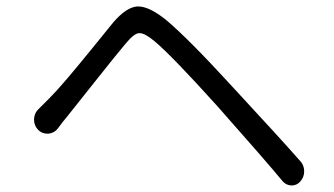

<svg xmlns="http://www.w3.org/2000/svg" viewBox="-20 -648 1040 597"><path d="M160.2 -249Q149.4 -234.4 130.9 -232.4Q128.9 -232.4 127 -232.4Q110.4 -232.4 98.6 -244.1Q85.9 -257.8 85.9 -275.4Q85.9 -295.9 100.6 -309.6Q110.4 -319.3 133.8 -342.8Q155.3 -364.3 189 -403.8Q222.7 -443.4 268.6 -500Q314.5 -556.6 332 -578.1Q372.1 -625 406.2 -627.9Q408.2 -627.9 410.2 -627.9Q443.4 -627.9 494.1 -587.9Q563.5 -530.3 701.2 -379.9Q850.6 -218.8 915 -145.5Q925.8 -132.8 925.8 -115.2Q925.8 -96.7 913.1 -83Q902.3 -71.3 886.7 -71.3Q886.7 -71.3 885.7 -71.3Q869.1 -72.3 858.4 -85Q807.6 -146.5 657.2 -316.4Q514.6 -474.6 460.9 -519.5Q430.7 -544.9 414.1 -544.9Q413.1 -544.9 412.1 -544.9Q396.5 -543.9 370.1 -511.7Q342.8 -479.5 275.4 -394.5Q208 -309.6 188.5 -285.2Q175.8 -270.5 160.2 -249Z"/></svg>

Font: Gen Jyuu Gothic Normal
Style: Regular
Weight: 300
Designer: [Source Han Sans]
Ryoko NISHIZUKA  (kana & ideographs); Paul D. Hunt (Latin, Greek & Cyrillic); Wenlong ZHANG  (bopomofo
Version: Version 1.002.20150607